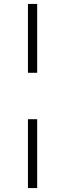

<svg xmlns="http://www.w3.org/2000/svg" viewBox="-20 -762 331 976"><path d="M122 -392V-742H169V-392ZM122 194V-156H169V194Z"/></svg>

Font: Montserrat Z Light
Style: Regular
Weight: 300
Designer: Julieta Ulanovsky
Foundry: Julieta Ulanovsky
Version: Version 8.000